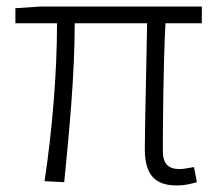

<svg xmlns="http://www.w3.org/2000/svg" viewBox="-20 -553 664 586"><path d="M519 13C545 13 564 8 581 3L572 -43C550 -39 537 -37 528 -37C493 -37 477 -54 477 -92C477 -155 478 -348 485 -482H596V-533H102L27 -528V-482H154C154 -326 139 -154 116 0L176 3C191 -150 208 -322 208 -482H429C427 -352 422 -164 422 -98C422 -22 451 13 519 13Z"/></svg>

Font: Source Han Sans SC Light
Style: Regular
Weight: 300
Designer: Ryoko NISHIZUKA (kana & ideographs); Paul D. Hunt (Latin, Greek & Cyrillic); Wenlong ZHANG (bopomofo); Sandoll Communica
Foundry: Adobe Systems Incorporated
Version: Version 1.004;PS 1.004;hotconv 1.0.82;makeotf.lib2.5.63406